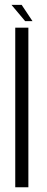

<svg xmlns="http://www.w3.org/2000/svg" viewBox="-20 -792 198 812"><path d="M44.5 0H100V-675H44.5ZM86.5 -702.5H117.5L71.5 -771.5H28.5Z"/></svg>

Font: Anybody Condensed Light
Style: Regular
Weight: 300
Width: 3
Designer: Tyler Finck
Foundry: Etcetera Type Company
Version: Version 1.113;gftools[0.9.25]